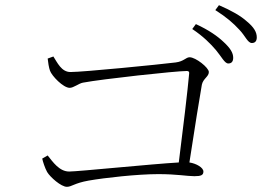

<svg xmlns="http://www.w3.org/2000/svg" viewBox="-20 -792 1040 741"><path d="M814 -598C835 -573 847 -547 861 -547C873 -547 880 -554 880 -569C880 -588 869 -606 843 -630C820 -652 786 -676 736 -699L722 -680C764 -652 793 -623 814 -598ZM904 -677C927 -653 936 -626 952 -626C964 -626 971 -633 971 -648C971 -668 960 -687 932 -710C910 -730 874 -751 825 -772L811 -753C855 -725 880 -703 904 -677ZM143 -180C145 -169 154 -142 162 -128C174 -108 216 -71 238 -71C257 -71 266 -85 322 -95C385 -106 511 -120 591 -120C663 -120 702 -112 730 -112C756 -112 765 -116 765 -130C765 -145 738 -161 711 -165C730 -289 752 -427 759 -465C764 -489 786 -496 786 -514C786 -531 735 -571 712 -571C697 -571 690 -555 658 -551C594 -543 301 -514 252 -514C217 -514 201 -551 186 -574L164 -566C165 -554 169 -529 173 -519C180 -499 224 -453 249 -453C264 -453 284 -470 300 -473C374 -487 658 -518 701 -518C708 -518 711 -515 710 -508C705 -450 686 -290 670 -165C565 -159 281 -130 247 -130C209 -130 184 -167 164 -192Z"/></svg>

Font: Noto Serif CJK SC ExtraLight
Style: Regular
Weight: 200
Designer: Ryoko NISHIZUKA 西塚涼子 (kana & ideographs); Frank Grießhammer (Latin, Greek & Cyrillic); Wenlong ZHANG 张文龙 (bopomofo); San
Foundry: Adobe
Version: Version 2.001;hotconv 1.1.0;makeotfexe 2.6.0